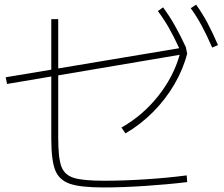

<svg xmlns="http://www.w3.org/2000/svg" viewBox="-20 -823 978 839"><path d="M204.1 -216.8V-488.8L10.7 -456.1L4.9 -485.4L204.1 -518.6V-739.3H234.4V-523.9L763.2 -612.3Q739.7 -663.1 717.8 -701.7Q695.8 -740.2 669.9 -774.4L692.4 -791Q720.7 -752.9 744.1 -711.4Q767.6 -669.9 792 -617.2L797.9 -588.9Q780.3 -520 741.9 -454.3Q703.6 -388.7 648.7 -333.5Q593.8 -278.3 528.3 -240.2L510.7 -265.6Q603 -317.9 670.4 -402.3Q737.8 -486.8 765.1 -583.5L234.4 -493.7V-219.7Q234.4 -133.3 248 -95.9Q261.7 -58.6 302 -45.9Q342.3 -33.2 435.5 -33.2Q519 -33.2 614.5 -39.3Q710 -45.4 795.9 -56.6L797.9 -27.3Q708.5 -16.6 611.1 -10.3Q513.7 -3.9 432.6 -3.9Q332 -3.9 285.2 -20Q238.3 -36.1 221.2 -79.6Q204.1 -123 204.1 -216.8ZM813.5 -787.1 836.9 -802.7Q864.7 -764.2 886.7 -722.7Q908.7 -681.2 932.6 -626L907.2 -615.2Q883.3 -670.4 861.3 -710.9Q839.4 -751.5 813.5 -787.1Z"/></svg>

Font: Pretendard Thin
Style: Regular
Weight: 100
Designer: Base glyphs from Inter by Rasmus Andersson; Hangeul glyphs from Noto Sans CJK(Source Han Sans) by Jang Soo-young and Kan
Foundry: Kil Hyung-jin
Version: Version 1.309